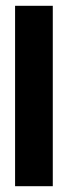

<svg xmlns="http://www.w3.org/2000/svg" viewBox="-20 -642 234 662"><path d="M32 -622H162V0H32Z"/></svg>

Font: Smooch Sans Thin ExtraBold
Style: Regular
Weight: 800
Version: Version 1.010